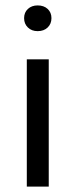

<svg xmlns="http://www.w3.org/2000/svg" viewBox="-20 -689 279 709"><path d="M79 0V-470H160V0ZM119 -574Q97 -574 83 -587.5Q69 -601 69 -622Q69 -643 83 -656Q97 -669 119 -669Q142 -669 156 -656Q170 -643 170 -622Q170 -601 156 -587.5Q142 -574 119 -574Z"/></svg>

Font: Gantari
Style: Regular
Weight: 400
Designer: Anugrah Pasau
Foundry: Lafontype
Version: Version 1.000; ttfautohint (v1.8.3)